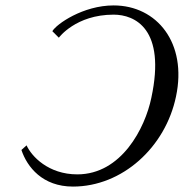

<svg xmlns="http://www.w3.org/2000/svg" viewBox="-20 -678 678 708"><path d="M197 -539C197 -539 259 -624 399 -624C477 -624 593 -572 538 -317C515 -206 428 -35 265 -35C158 -35 96 -102 78 -142L59 -125C80 -62 137 10 249 10C431 10 590 -135 629 -322C671 -519 559 -658 399 -658C286 -658 188 -589 173 -563Z"/></svg>

Font: Libertinus Sans
Style: Italic
Weight: 400
Italic angle: -12°
Designer: Philipp H. Poll, Khaled Hosny
Foundry: Caleb Maclennan
Version: Version 7.050;RELEASE